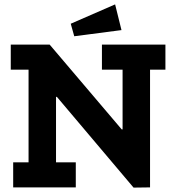

<svg xmlns="http://www.w3.org/2000/svg" viewBox="-20 -853 800 874"><path d="M533 -716 504 -833 302 -745 318 -688ZM733 -536V-650H444V-536H538V-264H534L206 -650H29V-536H110V-114H40V0H325V-114H235V-412H239L588 1L663 0V-536Z"/></svg>

Font: Zilla Slab Bold
Style: Regular
Weight: 700
Designer: Typotheque.com
Foundry: Typotheque type foundry
Version: Version 1.3; 2018